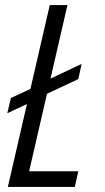

<svg xmlns="http://www.w3.org/2000/svg" viewBox="-20 -740 415 760"><path d="M123 -345 9 -292 23 -352 135 -404ZM136 -408 303 -487 290 -427 124 -349ZM11 0 177 -720H247L81 0ZM53 0 67 -62H290L276 0Z"/></svg>

Font: Instrument Sans Condensed
Style: Italic
Weight: 400
Width: 3
Italic angle: -13°
Designer: Rodrigo Fuenzalida
Foundry: fragTYPE
Version: Version 1.000;gftools[0.9.28]